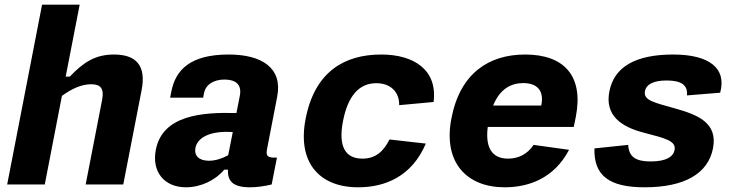

<svg xmlns="http://www.w3.org/2000/svg" viewBox="-20 -785 3140 817"><path d="M170.5 0 243.5 -377C284 -406.5 325.5 -426.5 368 -426.5C404.5 -426.5 424.5 -412 414.5 -360L344.5 0H504.5L582.5 -401C603.5 -508.5 557 -553 465 -553C385.5 -553 335 -520 277 -459H259.5L319 -765H159L10.5 0Z M953 -553C790 -553 727 -488 709 -395L704 -369.5H844.5L848 -388C855 -425 889 -447 937 -446.5C981.5 -446 1010 -426.5 1000.5 -377.5L986 -304C839.5 -308 671.5 -295 643 -147.5C625 -54.5 678.5 12 771.5 12C834 12 897 -18 934 -63H950C948 -18.5 966.5 12 1043.5 12C1071.5 12 1102 8 1136 0L1158.5 -114.5C1117.5 -112.5 1110.5 -121 1116.5 -151.5L1159.5 -373.5C1183.5 -496.5 1093.5 -553 953 -553ZM811.5 -155.5C820 -197 866 -224 945.5 -224L970.5 -223L951 -124.5C924.5 -110 896 -101 869 -101C827 -101 805.5 -122.5 811.5 -155.5Z M1792 -174 1637.5 -191.5C1614 -145.5 1582.5 -110 1522 -110C1449.5 -110 1418.5 -161.5 1439.5 -269.5C1460 -375 1506.5 -431 1581 -431C1642.5 -431 1680 -393 1678.5 -337.5L1825 -351C1842.5 -487.5 1741.5 -553 1602 -553C1447.5 -553 1319.5 -481.5 1280.5 -279.5C1244.5 -95.5 1337 12 1504 12C1617.5 12 1732 -33 1792 -174Z M1901 -282C1864 -92.5 1967 12 2127.5 12C2227.5 12 2337 -24.5 2401.5 -147.5L2250.5 -168.5C2223.5 -127.5 2184 -110 2142 -110C2072.5 -110 2044.5 -158 2055.5 -245H2421.5L2430.5 -289.5C2463.5 -461 2381.5 -553 2214.5 -553C2061 -553 1938 -474 1901 -282ZM2078.5 -336C2107 -406.5 2154.5 -431.5 2206.5 -431.5C2265 -431.5 2296 -400 2283.5 -337.5L2283 -336Z M2844.5 -553C2682 -553 2593 -499 2573 -396C2553 -294.5 2622.5 -245 2721 -220C2812 -196.5 2858 -185 2850.5 -146.5C2845 -119 2816.5 -98 2748.5 -98C2683.5 -98 2656 -118.5 2653 -168.5L2509.5 -153.5C2506 -37 2573.5 12 2722.5 12C2893.5 12 2993 -46.5 3014 -154C3035 -263 2948.5 -296.5 2853 -323.5C2762 -349 2717 -358 2724.5 -397C2730.5 -427.5 2762.5 -442.5 2817 -442.5C2881 -442.5 2907.5 -421.5 2903 -379L3044.5 -390.5C3073 -495.5 2997 -553 2844.5 -553Z"/></svg>

Font: Monaspace Neon ExtraBold
Style: Italic
Weight: 800
Italic angle: -11°
Designer: Riley Cran & the Lettermatic Team
Foundry: Lettermatic
Version: Version 1.200 (Monaspace Neon)